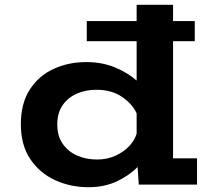

<svg xmlns="http://www.w3.org/2000/svg" viewBox="-20 -770 915 801"><path d="M349 11Q274.5 11 210.2 -18.2Q146 -47.5 106.5 -106Q67 -164.5 67 -251.5Q67 -338.5 104.2 -396.2Q141.5 -454 203.5 -482.5Q265.5 -511 340 -511Q405.5 -511 459 -489Q512.5 -467 550 -434V-598H342V-682H550V-750H702V-682H792.5V-598H702V-109.5H802V0H559L554 -73.5Q519 -37.5 467 -13.2Q415 11 349 11ZM219 -250.5Q219 -202 242 -169.5Q265 -137 302.5 -120.8Q340 -104.5 385 -104.5Q426.5 -104.5 461 -120Q495.5 -135.5 518.8 -160.2Q542 -185 550 -212.5V-297Q533 -335.5 489.5 -365.5Q446 -395.5 382 -395.5Q338 -395.5 301 -379.5Q264 -363.5 241.5 -331.5Q219 -299.5 219 -250.5Z"/></svg>

Font: Trispace SemiExpanded SemiBold
Style: Regular
Weight: 600
Width: 6
Designer: Tyler Finck
Foundry: Etcetera Type Company
Version: Version 1.210; ttfautohint (v1.8.3)